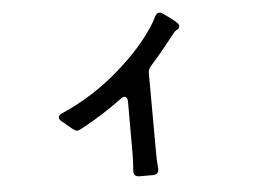

<svg xmlns="http://www.w3.org/2000/svg" viewBox="-49 -709 1098 801"><g transform="rotate(-5 500.0 -308.5)"><path d="M723 -582Q723 -576 720.5 -573Q718 -570 709 -565Q703 -562 694 -550Q633 -472 592 -427Q586 -420 583 -413.5Q580 -407 580 -398L581 -69Q581 -27 584 2Q586 26 563 28H529H501Q477 26 480 1Q483 -35 483 -70V-130V-287Q483 -297 479 -302.5Q475 -308 469 -308Q464 -308 454 -301Q372 -240 282 -192Q267 -184 262 -184Q256 -184 248 -189.5Q240 -195 230 -204Q209 -222 201 -228Q190 -236 190 -245Q190 -255 203 -261Q335 -318 446 -414.5Q557 -511 614 -606L626 -629Q634 -645 645 -645Q652 -645 657 -641Q686 -622 710 -602Q718 -595 720.5 -591Q723 -587 723 -582Z"/></g></svg>

Font: Shippori Gothic B2 Bold
Style: Regular
Weight: 700
Designer: FONTDASU
Foundry: FONTDASU / Google Inc. / but / Adobe
Version: Version 1.130